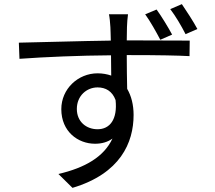

<svg xmlns="http://www.w3.org/2000/svg" viewBox="-20 -847 1040 927"><path d="M933 -707C912 -746 881 -793 858 -827L802 -803C828 -769 855 -723 876 -682ZM811 -680C791 -717 760 -768 736 -801L681 -778C706 -743 733 -695 754 -655ZM451 -223C397 -223 351 -259 351 -321C351 -385 399 -425 451 -425C490 -425 522 -407 538 -364C548 -270 510 -223 451 -223ZM592 -652C592 -678 593 -701 593 -716C593 -728 596 -767 598 -778H506C509 -766 512 -736 513 -716C514 -702 514 -679 515 -651C367 -649 182 -643 71 -641L74 -563C197 -572 365 -579 516 -580L517 -482C497 -489 475 -493 451 -493C357 -493 276 -418 276 -320C276 -212 356 -153 439 -153C471 -153 500 -161 523 -178C482 -90 391 -37 262 -7L330 60C561 -9 625 -158 625 -292C625 -341 614 -384 594 -418C593 -464 592 -524 592 -581H605C750 -581 839 -579 895 -576L896 -651C849 -651 727 -652 606 -652Z"/></svg>

Font: Noto Sans CJK SC Regular
Style: Regular
Weight: 400
Designer: Ryoko NISHIZUKA (kana & ideographs); Paul D. Hunt (Latin, Greek & Cyrillic); Wenlong ZHANG (bopomofo); Sandoll Communica
Foundry: Adobe Systems Incorporated
Version: Version 1.004;PS 1.004;hotconv 1.0.82;makeotf.lib2.5.63406